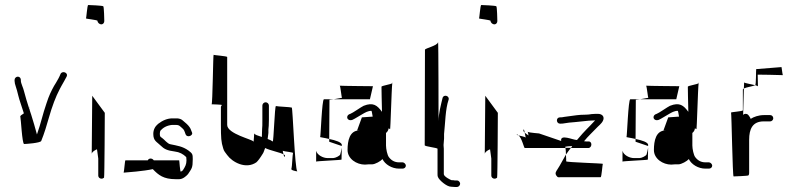

<svg xmlns="http://www.w3.org/2000/svg" viewBox="-20 -705 3172 764"><path d="M38 -383C38 -377 40 -368 43 -360C46 -352 49 -340 53 -324C57 -307 66 -283 75 -254C66 -248 59 -244 61 -240C63 -236 68 -132 76 -132C84 -132 140 -136 144 -144C156 -173 167 -210 174 -235C187 -281 202 -321 218 -351L225 -364C231 -375 239 -388 245 -400C253 -416 228 -425 221 -411C216 -398 210 -388 203 -376L195 -363C184 -343 175 -325 165 -294C149 -248 144 -218 127 -170C120 -195 112 -225 104 -249L99 -264C98 -267 98 -269 97 -272L96 -273C89 -295 81 -320 75 -344C73 -354 63 -374 63 -383V-387C63 -394 58 -400 51 -400C44 -400 38 -394 38 -387ZM97 -274C98 -276 98 -279 97 -281Z M322 -632C320 -630 368 -626 368 -622C368 -615 376 -608 383 -608C390 -608 395 -614 395 -621C395 -625 394 -677 391 -680C388 -683 335 -685 331 -685C327 -685 324 -634 322 -632ZM345 -91V-93ZM345 -93C346 -100 356 -107 366 -111C367 -103 368 -95 369 -89L371 -74V-6C371 1 377 6 384 6C388 6 392 4 394 2C396 0 397 -252 397 -256L347 -324Z M472 -18C486 -19 552 -24 588 -32C611 -8 631 8 679 8H693C707 8 720 -3 728 -12C743 -35 747 -36 747 -72C747 -91 746 -94 730 -106C706 -123 686 -125 658 -131C646 -133 634 -150 625 -156C618 -161 616 -161 616 -173C616 -179 617 -183 619 -186C630 -198 645 -206 665 -208H680C694 -208 695 -203 704 -196C713 -189 714 -183 718 -172C724 -154 750 -166 744 -178L738 -193C734 -201 726 -210 716 -218C707 -225 704 -232 686 -234H666C646 -234 627 -226 609 -212C597 -202 590 -189 590 -172C590 -144 604 -141 619 -126C633 -112 645 -106 676 -102C694 -100 709 -92 721 -80C721 -78 722 -73 722 -67C722 -51 717 -42 708 -28C707 -26 704 -25 700 -22C696 -19 694 -67 693 -67H592C585 -77 572 -76 568 -67H479C477 -67 474 -23 472 -18ZM472 -18C469 -18 469 -18 472 -18Z M822 -290C822 -290 865 -289 863 -287C861 -285 859 -282 859 -278V-208C859 -157 860 -140 868 -115C871 -103 877 -98 884 -88C904 -60 958 -30 1000 -59C1006 -64 1015 -76 1026 -94C1029 -98 1031 -106 1035 -116C1055 -106 1093 -99 1108 -91C1107 -97 1106 -102 1105 -105C1112 -102 1148 -99 1146 -96C1144 -92 1142 -39 1140 -35C1134 -28 1156 -24 1163 -23C1153 -32 1145 -275 1141 -277C1137 -279 1083 -281 1078 -283C1073 -285 1069 -138 1065 -142C1061 -145 1054 -149 1045 -152L1048 -176V-190C1049 -197 1050 -209 1050 -228V-285C1050 -292 1044 -298 1037 -298C1030 -298 1024 -292 1024 -285V-228C1024 -210 1024 -198 1023 -192L1022 -160C1007 -165 993 -169 992 -174C991 -178 990 -134 988 -142C986 -150 884 -172 884 -208V-478C884 -482 832 -485 830 -487C828 -489 826 -290 822 -290ZM1108 -91C1110 -83 1112 -77 1114 -84C1115 -86 1113 -89 1108 -91ZM1163 -23C1165 -23 1166 -23 1163 -23Z M1238 -62C1238 -64 1339 -68 1339 -70C1339 -72 1340 -101 1340 -117C1339 -109 1335 -96 1334 -91C1333 -85 1314 -76 1306 -76H1283C1266 -76 1242 -88 1238 -105ZM1254 -160C1251 -159 1270 -157 1290 -152L1291 -308L1308 -310H1269C1261 -310 1256 -160 1254 -160ZM1290 -141 1340 -124V-128C1341 -139 1314 -147 1290 -152ZM1308 -310H1452L1464 -362C1464 -362 1340 -363 1332 -364C1335 -361 1339 -316 1341 -316ZM1332 -364ZM1340 -124ZM1363 -108C1363 -73 1399 -50 1432 -50C1437 -50 1442 -51 1446 -51H1460C1473 -51 1495 -64 1502 -72C1512 -51 1539 -34 1568 -34H1582C1589 -34 1595 -39 1595 -46C1595 -52 1588 -59 1582 -59H1568C1551 -59 1538 -66 1528 -79C1521 -87 1516 -113 1516 -126V-176C1520 -179 1526 -186 1526 -194C1529 -193 1532 -192 1532 -191C1534 -186 1538 -353 1541 -374C1535 -369 1498 -364 1498 -360C1498 -356 1499 -289 1500 -260C1481 -286 1465 -299 1427 -284C1418 -280 1383 -255 1374 -252C1353 -246 1360 -221 1382 -228C1390 -231 1418 -249 1424 -252C1433 -257 1444 -264 1458 -264C1459 -264 1461 -253 1463 -241C1446 -240 1430 -239 1420 -238L1401 -186H1410C1371 -186 1363 -145 1363 -108ZM1541 -374C1542 -375 1542 -375 1542 -376C1542 -376 1541 -376 1541 -376Z M1670 -127C1670 -122 1721 -117 1721 -113V-12C1721 -8 1721 -4 1723 0C1727 11 1757 38 1775 38L1789 39H1799C1805 39 1811 32 1811 26C1811 20 1805 13 1799 13H1789C1787 13 1785 12 1783 12H1777C1775 12 1746 -2 1746 -12V-113C1746 -117 1745 -122 1745 -128L1747 -154V-172C1752 -217 1752 -270 1765 -308C1770 -324 1745 -331 1741 -315C1735 -290 1725 -253 1725 -223C1725 -223 1725 -551 1723 -537C1721 -523 1671 -513 1671 -507Z M1886 -632C1884 -630 1932 -626 1932 -622C1932 -615 1940 -608 1947 -608C1954 -608 1959 -614 1959 -621C1959 -625 1958 -677 1955 -680C1952 -683 1899 -685 1895 -685C1891 -685 1888 -634 1886 -632ZM1909 -91V-93ZM1909 -93C1910 -100 1920 -107 1930 -111C1931 -103 1932 -95 1933 -89L1935 -74V-6C1935 1 1941 6 1948 6C1952 6 1956 4 1958 2C1960 0 1961 -252 1961 -256L1911 -324Z M2036 -170C2035 -169 2039 -167 2044 -166C2042 -168 2039 -170 2036 -170ZM2044 -166C2057 -154 2065 -116 2068 -116H2230C2230 -118 2229 -120 2229 -120C2227 -122 2244 -123 2257 -124C2256 -123 2254 -119 2252 -116H2322C2337 -118 2337 -144 2321 -142H2316C2315 -142 2311 -142 2304 -143C2320 -163 2337 -178 2352 -194C2361 -204 2373 -212 2379 -224C2387 -240 2377 -252 2359 -252H2350C2346 -252 2340 -251 2334 -251C2318 -248 2308 -249 2290 -248C2273 -247 2245 -242 2226 -240C2219 -239 2217 -238 2212 -238H2208C2201 -238 2196 -233 2196 -226C2196 -219 2201 -213 2208 -213H2212C2224 -213 2225 -215 2244 -217C2263 -218 2272 -220 2296 -222C2313 -224 2332 -226 2348 -226C2319 -194 2311 -190 2276 -148H2275C2260 -148 2208 -173 2213 -144L2125 -174C2125 -174 2087 -177 2080 -180C2081 -178 2082 -172 2083 -166C2078 -170 2072 -173 2068 -177C2069 -170 2071 -162 2072 -158C2066 -161 2053 -164 2044 -166ZM2064 -190C2061 -186 2063 -181 2068 -177C2066 -185 2065 -192 2064 -190ZM2080 -180C2079 -180 2079 -181 2079 -181C2079 -182 2080 -181 2080 -181ZM2194 -6C2200 3 2203 0 2214 0H2370C2374 0 2377 -51 2379 -53C2381 -55 2233 -59 2233 -63C2233 -65 2233 -77 2232 -90C2221 -72 2210 -49 2198 -31C2193 -23 2187 -16 2194 -6ZM2230 -117C2231 -111 2232 -101 2232 -90C2238 -99 2246 -109 2252 -117Z M2457 -62C2457 -64 2558 -68 2558 -70C2558 -72 2559 -101 2559 -117C2558 -109 2554 -96 2553 -91C2552 -85 2533 -76 2525 -76H2502C2485 -76 2461 -88 2457 -105ZM2473 -160C2470 -159 2489 -157 2509 -152L2510 -308L2527 -310H2488C2480 -310 2475 -160 2473 -160ZM2509 -141 2559 -124V-128C2560 -139 2533 -147 2509 -152ZM2527 -310H2671L2683 -362C2683 -362 2559 -363 2551 -364C2554 -361 2558 -316 2560 -316ZM2551 -364ZM2559 -124ZM2582 -108C2582 -73 2618 -50 2651 -50C2656 -50 2661 -51 2665 -51H2679C2692 -51 2714 -64 2721 -72C2731 -51 2758 -34 2787 -34H2801C2808 -34 2814 -39 2814 -46C2814 -52 2807 -59 2801 -59H2787C2770 -59 2757 -66 2747 -79C2740 -87 2735 -113 2735 -126V-176C2739 -179 2745 -186 2745 -194C2748 -193 2751 -192 2751 -191C2753 -186 2757 -353 2760 -374C2754 -369 2717 -364 2717 -360C2717 -356 2718 -289 2719 -260C2700 -286 2684 -299 2646 -284C2637 -280 2602 -255 2593 -252C2572 -246 2579 -221 2601 -228C2609 -231 2637 -249 2643 -252C2652 -257 2663 -264 2677 -264C2678 -264 2680 -253 2682 -241C2665 -240 2649 -239 2639 -238L2620 -186H2629C2590 -186 2582 -145 2582 -108ZM2760 -374C2761 -375 2761 -375 2761 -376C2761 -376 2760 -376 2760 -376Z M2889 -257C2891 -255 2895 -3 2899 -3C2903 -3 2956 -5 2958 -7C2960 -9 2961 -12 2961 -16V-149C2961 -191 2974 -222 3019 -222H3045C3051 -222 3057 -228 3057 -234C3057 -241 3052 -247 3045 -247H3019C2999 -247 2979 -240 2967 -232C2967 -234 2961 -244 2957 -248C2951 -254 2942 -253 2937 -248L2940 -353C2938 -352 2936 -350 2936 -349V-266C2936 -262 2887 -259 2889 -257ZM2940 -353C2950 -358 2978 -362 2985 -366C2970 -370 2943 -374 2941 -377ZM2985 -366C2991 -364 2996 -363 2996 -361L2995 -408C2995 -408 3085 -407 3095 -406C3093 -410 3090 -444 3089 -438L2989 -430C2988 -427 2989 -368 2985 -366ZM3095 -406C3096 -406 3095 -406 3095 -406Z"/></svg>

Font: FailCity
Style: Regular
Weight: 400
Version: Version 1